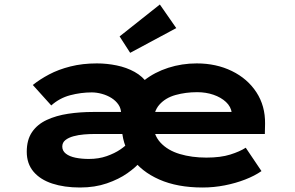

<svg xmlns="http://www.w3.org/2000/svg" viewBox="-20 -824 1314 854"><path d="M336 10Q266 10 212.5 -7.5Q159 -25 129 -60.5Q99 -96 99 -149Q99 -202 122.5 -236.5Q146 -271 188 -290.5Q230 -310 283 -318Q336 -326 394 -326H1020L1011 -301V-322Q1007 -350 985 -370.5Q963 -391 929.5 -402.5Q896 -414 857 -414Q806 -414 761 -401.5Q716 -389 689 -358.5Q662 -328 662 -275Q662 -224 694 -189.5Q726 -155 779.5 -139Q833 -123 898 -123Q961 -123 1004 -136.5Q1047 -150 1073 -167L1143 -63Q1113 -42 1070.5 -25.5Q1028 -9 979.5 0.5Q931 10 881 10Q769 10 688.5 -25.5Q608 -61 565 -123Q522 -185 522 -263Q522 -328 549 -379.5Q576 -431 622 -467Q668 -503 728.5 -522.5Q789 -542 855 -542Q942 -542 1011.5 -508Q1081 -474 1120.5 -413.5Q1160 -353 1159 -274L1158 -228H399Q378 -228 353.5 -226Q329 -224 307 -218Q285 -212 271 -201Q257 -190 257 -172Q257 -153 273 -140.5Q289 -128 316 -122.5Q343 -117 375 -117Q419 -117 454.5 -129.5Q490 -142 515 -159Q540 -176 551 -190L603 -103Q584 -80 546.5 -53.5Q509 -27 455.5 -8.5Q402 10 336 10ZM519 -248V-316Q519 -341 507 -358.5Q495 -376 476 -388Q457 -400 433.5 -406.5Q410 -413 388 -413Q340 -413 292.5 -400.5Q245 -388 208 -355L126 -446Q157 -471 198.5 -493Q240 -515 293.5 -528.5Q347 -542 411 -542Q455 -542 499 -533Q543 -524 579 -504Q615 -484 637.5 -451Q660 -418 660 -367V-251ZM559 -589 512 -662 691 -804 764 -699Z"/></svg>

Font: Lexend Tera
Style: Bold
Weight: 700
Designer: Bonnie Shaver-Troup, Thomas Jockin
Foundry: Lexend
Version: Version 1.007